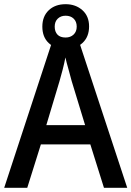

<svg xmlns="http://www.w3.org/2000/svg" viewBox="-20 -947 627 916"><path d="M476 -51 411 -258H175L110 -51H0L235 -767H351L587 -51ZM322 -560Q317 -581 307 -615.5Q297 -650 292 -673Q287 -646 278.5 -613Q270 -580 264 -560L201 -350H386ZM293 -713Q243 -713 212.5 -741.5Q182 -770 182 -820Q182 -869 212.5 -898Q243 -927 293 -927Q341 -927 373 -898.5Q405 -870 405 -821Q405 -771 373.5 -742Q342 -713 293 -713ZM293 -768Q316 -768 331 -782Q346 -796 346 -820Q346 -844 331.5 -858Q317 -872 293 -872Q270 -872 255.5 -858Q241 -844 241 -820Q241 -796 254 -782Q267 -768 293 -768Z"/></svg>

Font: Noto Sans Tamil UI SemiCondensed Medium
Style: Regular
Weight: 500
Width: 4
Designer: Jelle Bosma - Monotype Design Team
Foundry: Monotype Imaging Inc.
Version: Version 2.004; ttfautohint (v1.8.4.7-5d5b)